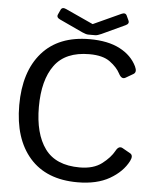

<svg xmlns="http://www.w3.org/2000/svg" viewBox="-58 -910 802 975"><g transform="rotate(5 342.5 -422.5)"><path d="M213.4 -801.3Q193.4 -810.5 200.7 -826.2L211.9 -850.6Q219.2 -866.2 239.3 -856.9L379.9 -792.5H380.9L521.5 -856.9Q541.5 -866.2 548.8 -850.6L560.1 -826.2Q567.4 -810.5 547.4 -801.3L428.7 -746.1Q409.7 -737.3 397.5 -737.3H363.3Q351.1 -737.3 332 -746.1ZM44.9 -350.1Q44.9 -521 129.6 -617.9Q214.4 -714.8 373 -714.8Q465.8 -714.8 526.4 -683.3Q586.9 -651.9 613.3 -597.2Q627 -568.8 608.9 -558.1L570.3 -535.6Q550.8 -524.4 535.6 -554.2Q519.5 -585 482.9 -611.8Q446.3 -638.7 377.9 -638.7Q255.9 -638.7 200.4 -562.7Q145 -486.8 145 -350.1Q145 -213.4 200.4 -137.5Q255.9 -61.5 377.9 -61.5Q448.2 -61.5 490.5 -93.8Q532.7 -126 551.8 -161.1Q566.9 -189.5 586.9 -178.2L627.4 -155.3Q645 -145 630.4 -116.2Q601.6 -60.1 536.6 -22.7Q471.7 14.6 373 14.6Q214.4 14.6 129.6 -82.3Q44.9 -179.2 44.9 -350.1Z"/></g></svg>

Font: Istok Web
Style: Regular
Weight: 400
Designer: Andrey V. Panov
Foundry: Andrey V. Panov
Version: Version 1.0.2g